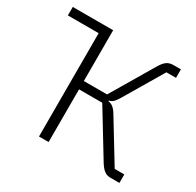

<svg xmlns="http://www.w3.org/2000/svg" viewBox="-151 -868 1059 1038"><g transform="rotate(30 378.5 -349.0)"><path d="M212 -645H20V-698H272V-381H417L574 -646C597 -685 617 -698 649 -698H695V-645H635L491 -402C472 -371 462 -362 442 -357V-353C465 -349 480 -339 501 -304L654 -53H714V0H657C629 0 610 -14 587 -50L417 -329H272V0H212Z"/></g></svg>

Font: Plexus Sans Light
Style: Regular
Weight: 300
Version: Version 2.001;PS 002.001;hotconv 1.0.70;makeotf.lib2.5.58329